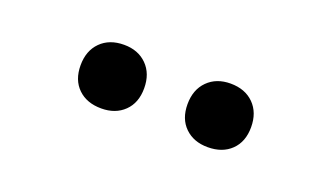

<svg xmlns="http://www.w3.org/2000/svg" viewBox="-31 -905 661 383"><g transform="rotate(20 300.0 -713.5)"><path d="M413 -646Q383 -646 364.5 -664Q346 -682 346 -713Q346 -744 364.5 -762.5Q383 -781 413 -781Q444 -781 462.5 -762.5Q481 -744 481 -713Q481 -682 462.5 -664Q444 -646 413 -646ZM187 -646Q156 -646 137.5 -664Q119 -682 119 -713Q119 -744 137.5 -762.5Q156 -781 187 -781Q217 -781 235.5 -762.5Q254 -744 254 -713Q254 -682 235.5 -664Q217 -646 187 -646Z"/></g></svg>

Font: Maple Mono Medium
Style: Regular
Weight: 500
Monospace: yes
Designer: subframe7536
Version: Version 7.000